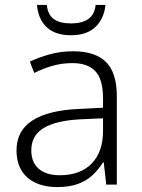

<svg xmlns="http://www.w3.org/2000/svg" viewBox="-20 -749 576 779"><path d="M212 10Q136 10 91.5 -28.5Q47 -67 47 -139Q47 -219 112 -260.5Q177 -302 301 -307L398 -312V-349Q398 -428 366.5 -460.5Q335 -493 274 -493Q233 -493 195 -482.5Q157 -472 119 -453L101 -499Q139 -517 183.5 -529Q228 -541 276 -541Q366 -541 410 -497.5Q454 -454 454 -358V0H411L401 -90H398Q379 -60 354.5 -37.5Q330 -15 295.5 -2.5Q261 10 212 10ZM222 -38Q306 -38 352 -85.5Q398 -133 398 -217V-269L308 -265Q207 -260 157 -229.5Q107 -199 107 -139Q107 -90 137.5 -64Q168 -38 222 -38ZM408 -729Q402 -672 366.5 -639Q331 -606 268 -606Q204 -606 169.5 -638.5Q135 -671 130 -729H170Q174 -689 198.5 -671.5Q223 -654 269 -654Q313 -654 338.5 -672Q364 -690 368 -729Z"/></svg>

Font: Noto Sans Symbols Light
Style: Regular
Weight: 300
Version: Version 2.002